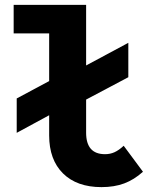

<svg xmlns="http://www.w3.org/2000/svg" viewBox="-20 -750 640 787"><path d="M48.5 -205.5V-346.5L250.5 -454.5L280.5 -453.5L506 -574.5V-433.5L279.5 -313.5L249.5 -314.5ZM396 17Q295 17 238.2 -39.2Q181.5 -95.5 181.5 -195V-730H333V-206Q333 -118 410.5 -118Q431.5 -118 449.2 -126Q467 -134 487 -152.5L566 -46Q530 -13.5 489.2 1.8Q448.5 17 396 17ZM36 -613V-730H295.5V-613Z"/></svg>

Font: Google Sans Code
Style: Regular
Weight: 400
Monospace: yes
Designer: Google Sans Code Authors
Foundry: Google LLC
Version: Version 6.000